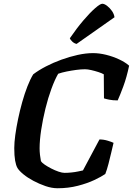

<svg xmlns="http://www.w3.org/2000/svg" viewBox="-20 -1003 708 1023"><path d="M287 0Q256 0 222.5 -11.5Q189 -23 158 -39.5Q127 -56 104.5 -74.5Q82 -93 73 -108Q65 -122 60.5 -147.5Q56 -173 56 -214Q56 -244 61.5 -284Q67 -324 76.5 -369.5Q86 -415 98.5 -459.5Q111 -504 126 -542.5Q141 -581 157 -607Q186 -629 224.5 -649Q263 -669 307 -685Q351 -701 394.5 -710.5Q438 -720 476 -720Q509 -720 545.5 -711Q582 -702 615 -686.5Q648 -671 668 -653Q655 -591 637 -542.5Q619 -494 607 -468Q581 -468 561.5 -472Q542 -476 534 -479L533 -607Q523 -613 504.5 -619Q486 -625 466.5 -629.5Q447 -634 433 -634Q412 -634 386 -630.5Q360 -627 335 -622Q310 -617 290 -610Q272 -579 254 -530Q236 -481 222 -424Q208 -367 199.5 -311.5Q191 -256 191 -212Q191 -196 193 -178Q195 -160 198 -145Q203 -136 218.5 -125.5Q234 -115 253.5 -105Q273 -95 292 -88.5Q311 -82 324 -82Q341 -82 360.5 -84Q380 -86 396.5 -89.5Q413 -93 422 -95L510 -260Q532 -260 553.5 -253.5Q575 -247 585 -242Q580 -221 573 -191Q566 -161 558 -130Q550 -99 541 -76Q521 -62 483 -44Q445 -26 394.5 -13Q344 0 287 0ZM388 -769Q375 -772 365 -781.5Q355 -791 352 -799Q389 -853 424.5 -894.5Q460 -936 487 -959.5Q514 -983 525 -983Q536 -983 550.5 -972Q565 -961 576.5 -944.5Q588 -928 590 -911Z"/></svg>

Font: Texturina Medium 12pt
Style: Bold Italic
Weight: 700
Italic angle: -11°
Version: Version 1.002